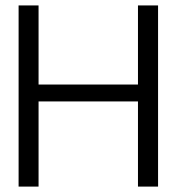

<svg xmlns="http://www.w3.org/2000/svg" viewBox="-20 -690 653 710"><path d="M564.5 0H490.2V-314.9H122.6V0H48.8V-669.9H122.6V-377.4H490.2V-669.9H564.5Z"/></svg>

Font: SengPathom
Style: Regular
Weight: 400
Designer: John M. Durdin
Foundry: Lao Script for Windows
Version: Version 1.300